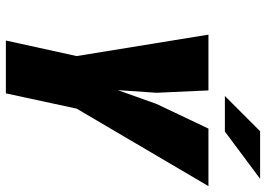

<svg xmlns="http://www.w3.org/2000/svg" viewBox="-146 -760 906 654"><g transform="rotate(90 307.0 -433.0)"><path d="M171 -241 98 -690H288L296 -513L287 -381L334 -513L418 -690H614L350 -241L298 0H118ZM427 -866H589L428 -746H307Z"/></g></svg>

Font: Decalotype Black Italic
Style: Regular
Weight: 900
Italic angle: -12°
Designer: Alfredo Marco Pradil
Foundry: Alfredo Marco Pradil
Version: Version 1.0